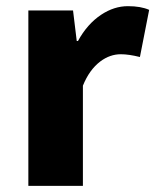

<svg xmlns="http://www.w3.org/2000/svg" viewBox="-20 -603 504 623"><path d="M72 0V-284V-569H217L229 -470H233Q263 -525 308 -555Q350 -583 395 -583Q437 -583 464 -571L434 -418Q398 -427 372 -427Q337 -427 306 -404Q270 -377 249 -325V0Z"/></svg>

Font: GenSekiGothic TW H
Style: Regular
Weight: 900
Version: Version 1.501;PS 1;hotconv 16.6.51;makeotf.lib2.5.65220